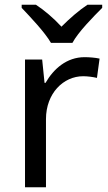

<svg xmlns="http://www.w3.org/2000/svg" viewBox="-20 -786 453 806"><path d="M194 -606H284C308 -651 371 -715 409 -753V-766H347C312 -743 274 -710 238 -674C205 -710 166 -743 131 -766H71V-753C107 -715 168 -651 194 -606ZM335 -546C260 -546 205 -497 171 -438H167L157 -536H85V0H173V-286C173 -394 246 -466 329 -466C347 -466 370 -463 387 -459L398 -540C380 -544 355 -546 335 -546Z"/></svg>

Font: Noto Sans Arabic UI
Style: Regular
Weight: 400
Designer: Monotype Design Team, Nadine Chahine and Nizar Qandah
Foundry: Monotype Imaging Inc.
Version: Version 2.010